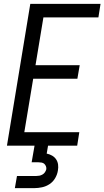

<svg xmlns="http://www.w3.org/2000/svg" viewBox="-20 -755 541 995"><path d="M16 0 137 -735H501L490 -665H205L164 -417H393L381 -347H152L106 -70H391L380 0ZM57 220 68 157H168Q176 157 184 155.5Q192 154 200 149.5Q208 145 213 137.5Q218 130 220 122Q221 114 218 106.5Q215 99 209.5 94Q204 89 195.5 87.5Q187 86 179 86H144L159 0H229L222 41Q237 44 250 51.5Q263 59 271 71Q279 83 281 98Q283 113 280 129Q277 149 266 168Q255 187 237 199Q219 211 198 215.5Q177 220 157 220Z"/></svg>

Font: Iosevka Term Curly Oblique
Style: Regular
Weight: 400
Italic angle: -9°
Designer: Belleve Invis
Foundry: Belleve Invis
Version: Version 32.3.0